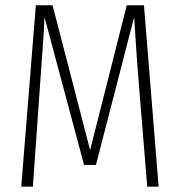

<svg xmlns="http://www.w3.org/2000/svg" viewBox="-20 -704 679 724"><path d="M522.9 -684.1 578.1 0H535.2L507.8 -335Q496.6 -462.9 485.8 -639.2L341.8 -82H296.9L147.9 -639.2Q146.5 -591.3 127.9 -339.8L104 0H60.1L115.2 -684.1H178.2L319.8 -138.2L458 -684.1Z"/></svg>

Font: Fira Sans Compressed ExtraLight
Style: Regular
Weight: 250
Width: 1
Designer: Carrois Corporate & Edenspiekermann AG
Foundry: Carrois Corporate GbR & Edenspiekermann AG
Version: Version 4.203;PS 004.203;hotconv 1.0.88;makeotf.lib2.5.64775